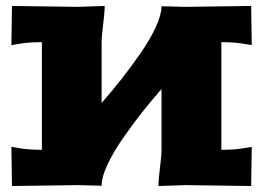

<svg xmlns="http://www.w3.org/2000/svg" viewBox="-20 -621 880 642"><path d="M18.1 -129.9 42 -126Q73.2 -120.1 120.1 -120.1V-480Q73.2 -480 42 -474.1L18.1 -470.2L20 -601.1L240.2 -598.1L330.1 -601.1Q330.1 -580.6 325 -540.3Q319.8 -500 319.8 -480V-276.9Q355 -316.9 385.7 -356Q416.5 -395 449 -441.7Q481.4 -488.3 500.7 -530Q520 -571.8 520 -600.1L600.1 -598.1L819.8 -601.1L821.8 -470.2L797.9 -474.1Q766.6 -480 720.2 -480V-120.1Q766.6 -120.1 797.9 -126L821.8 -129.9L819.8 1L600.1 -2L509.8 1Q509.8 -19.5 514.9 -59.8Q520 -100.1 520 -120.1V-323.2Q484.9 -283.2 454.1 -244.1Q423.3 -205.1 390.9 -158.4Q358.4 -111.8 339.1 -70.1Q319.8 -28.3 319.8 0L240.2 -2L20 1Z"/></svg>

Font: Zantroke
Style: Regular
Weight: 500
Foundry: gluk
Version: Version 0.36